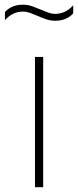

<svg xmlns="http://www.w3.org/2000/svg" viewBox="-60 -776 323 796"><path d="M85 0V-540H119V0ZM169 -690Q149 -690 130.5 -696.5Q112 -703 95 -710.5Q79 -717.5 64.2 -722.8Q49.5 -728 35 -728Q-7.5 -728 -39.5 -692.5V-726Q-12 -756.5 35 -756.5Q55.5 -756.5 73.8 -750Q92 -743.5 109.5 -736Q125 -729.5 139.8 -724Q154.5 -718.5 169 -718.5Q211.5 -718.5 243.5 -754V-720.5Q216 -690 169 -690Z"/></svg>

Font: Encode Sans Th
Style: Regular
Weight: 100
Designer: Multiple Designers
Foundry: Impallari Type
Version: Version 3.002; ttfautohint (v1.8.3) -l 8 -r 50 -G 200 -x 14 